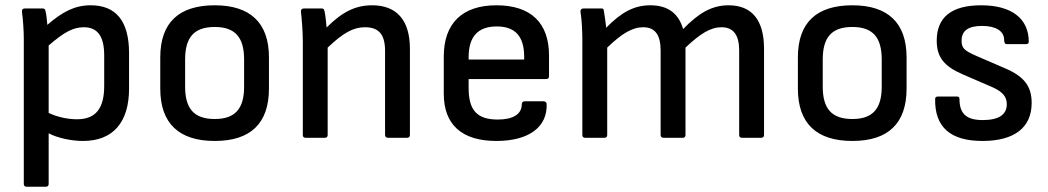

<svg xmlns="http://www.w3.org/2000/svg" viewBox="-20 -521 3964 726"><path d="M80 185H154C160 185 164 181 164 175V-17C198 1 250 12 294 12C407 12 468 -58 468 -186V-320C468 -442 418 -501 323 -501C263 -501 217 -477 159 -427C158 -444 155 -468 152 -479C151 -486 148 -489 141 -489H74C67 -489 62 -485 63 -477C67 -447 70 -406 70 -374V175C70 181 74 185 80 185ZM297 -418C348 -418 374 -385 374 -311V-196C374 -111 342 -70 271 -70C238 -70 197 -78 164 -94V-349C223 -400 257 -418 297 -418Z M792 12C927 12 997 -54 997 -186V-304C997 -436 925 -501 792 -501C657 -501 586 -436 586 -304V-186C586 -54 657 12 792 12ZM792 -71C713 -71 680 -111 680 -193V-296C680 -379 713 -419 792 -419C870 -419 903 -379 903 -296V-193C903 -111 870 -71 792 -71Z M1135 0H1209C1215 0 1219 -4 1219 -10V-341C1278 -397 1316 -418 1360 -418C1412 -418 1436 -391 1436 -329V-10C1436 -4 1441 0 1447 0H1520C1526 0 1530 -4 1530 -10V-336C1530 -445 1480 -501 1387 -501C1323 -501 1273 -475 1215 -417C1213 -441 1210 -467 1207 -479C1205 -487 1203 -489 1196 -489H1129C1121 -489 1117 -484 1118 -476C1121 -451 1125 -401 1125 -366V-10C1125 -4 1129 0 1135 0Z M1857 12C1980 12 2051 -41 2047 -129C2046 -134 2042 -138 2036 -138H1964C1958 -138 1953 -134 1953 -127C1953 -89 1920 -69 1862 -69C1784 -69 1752 -104 1752 -188V-222H2045C2052 -222 2056 -226 2056 -232V-311C2056 -435 1987 -501 1857 -501C1728 -501 1658 -433 1658 -307V-167C1658 -48 1728 12 1857 12ZM1752 -296V-305C1752 -382 1787 -421 1858 -421C1928 -421 1962 -384 1962 -306V-296Z M2192 0H2266C2272 0 2276 -4 2276 -10V-341C2331 -394 2371 -418 2412 -418C2457 -418 2478 -389 2478 -330V-10C2478 -4 2482 0 2489 0H2562C2568 0 2572 -4 2572 -10V-341C2628 -394 2667 -418 2708 -418C2753 -418 2775 -389 2775 -330V-10C2775 -4 2779 0 2785 0H2858C2865 0 2869 -4 2869 -10V-337C2869 -445 2823 -501 2735 -501C2673 -501 2623 -473 2563 -411C2546 -470 2506 -501 2439 -501C2377 -501 2329 -474 2272 -416C2270 -440 2266 -463 2263 -482C2262 -488 2260 -489 2253 -489H2187C2178 -489 2174 -484 2175 -477C2180 -445 2182 -403 2182 -366V-10C2182 -4 2186 0 2192 0Z M3203 12C3338 12 3408 -54 3408 -186V-304C3408 -436 3336 -501 3203 -501C3068 -501 2997 -436 2997 -304V-186C2997 -54 3068 12 3203 12ZM3203 -71C3124 -71 3091 -111 3091 -193V-296C3091 -379 3124 -419 3203 -419C3281 -419 3314 -379 3314 -296V-193C3314 -111 3281 -71 3203 -71Z M3695 12C3816 12 3881 -39 3881 -132C3881 -195 3852 -232 3782 -262L3671 -310C3626 -330 3616 -339 3616 -367C3616 -405 3641 -423 3694 -423C3746 -423 3777 -403 3777 -370C3777 -358 3781 -354 3787 -354H3859C3866 -354 3870 -357 3870 -363C3870 -451 3805 -501 3690 -501C3578 -501 3522 -456 3522 -367C3522 -305 3550 -270 3620 -240L3731 -192C3770 -175 3787 -156 3787 -127C3787 -87 3756 -67 3696 -67C3634 -67 3608 -91 3608 -147C3608 -153 3605 -156 3599 -156H3526C3520 -156 3516 -153 3516 -147C3514 -40 3574 12 3695 12Z"/></svg>

Font: Sofia Sans Cond SemiBold
Style: Regular
Weight: 600
Width: 3
Designer: Botio Nikoltchev, Ani Petrova
Foundry: lettersoup
Version: Version 4.100